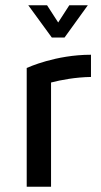

<svg xmlns="http://www.w3.org/2000/svg" viewBox="-20 -706 383 726"><path d="M200 -621 158 -686H87L176 -564H224L312 -686H242L200 -621ZM173 -394C212 -404 265 -414 324 -415V-499C190 -499 86 -451 81 -449V0H173V-394Z"/></svg>

Font: Maven Pro
Style: Medium
Weight: 500
Designer: Joe Prince
Foundry: Joe Prince
Version: Version 1.003